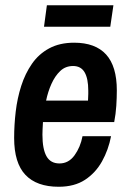

<svg xmlns="http://www.w3.org/2000/svg" viewBox="-20 -701 496 733"><path d="M204 12Q120 12 77 -33.5Q34 -79 34 -174Q34 -224 40 -275Q46 -326 61 -373Q76 -420 102 -457.5Q128 -495 168 -516.5Q208 -538 263 -538Q344 -538 385 -493Q426 -448 426 -356Q426 -328 424 -297Q422 -266 416 -235H144Q143 -219 142.5 -206Q142 -193 142 -187Q142 -132 157.5 -104.5Q173 -77 207 -77Q242 -77 264.5 -108Q287 -139 295 -181H404Q394 -129 369.5 -85Q345 -41 304.5 -14.5Q264 12 204 12ZM156 -317H316Q317 -335 317 -342.5Q317 -350 317 -355Q317 -401 303 -425Q289 -449 259 -449Q230 -449 210 -430Q190 -411 176.5 -381Q163 -351 156 -317ZM148 -599 159 -681H413L401 -599Z"/></svg>

Font: Archivo Narrow SemiBold
Style: Italic
Weight: 600
Italic angle: -8°
Designer: Hector Gatti
Foundry: Omnibus-Type
Version: Version 3.002